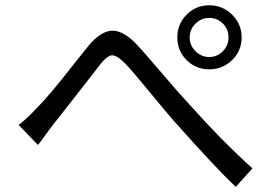

<svg xmlns="http://www.w3.org/2000/svg" viewBox="-20 -733 1040 729"><path d="M847.7 -590.8Q847.7 -622.1 826.2 -643.6Q804.7 -665 774.4 -665Q744.1 -665 722.2 -643.1Q700.2 -621.1 700.2 -590.8Q700.2 -560.5 722.2 -538.6Q744.1 -516.6 774.4 -516.6Q804.7 -516.6 826.2 -538.6Q847.7 -560.5 847.7 -590.8ZM688.5 -504.9Q653.3 -540 653.3 -590.8Q653.3 -641.6 688.5 -677.2Q723.6 -712.9 774.4 -712.9Q825.2 -712.9 861.3 -677.2Q897.5 -641.6 897.5 -590.8Q897.5 -540 861.3 -504.9Q825.2 -469.7 774.4 -469.7Q723.6 -469.7 688.5 -504.9ZM124 -182.6 50.8 -258.8Q79.1 -279.3 122.1 -325.2Q145.5 -348.6 178.7 -388.2Q211.9 -427.7 256.8 -484.9Q301.8 -542 316.4 -559.6Q360.4 -612.3 401.4 -616.2Q442.4 -620.1 492.2 -571.3Q521.5 -541 591.3 -459Q661.1 -377 692.4 -343.8Q824.2 -196.3 938.5 -93.8L875 -23.4Q794.9 -99.6 640.6 -273.4Q612.3 -305.7 546.4 -385.7Q480.5 -465.8 455.1 -492.2Q422.9 -524.4 404.8 -522.9Q386.7 -521.5 361.3 -489.3Q341.8 -463.9 275.4 -378.9Q209 -293.9 182.6 -260.7Q170.9 -246.1 150.9 -218.3Q130.9 -190.4 124 -182.6Z"/></svg>

Font: Gen Shin Gothic Regular
Style: Regular
Weight: 400
Designer: [Source Han Sans]
Ryoko NISHIZUKA  (kana & ideographs); Paul D. Hunt (Latin, Greek & Cyrillic); Wenlong ZHANG  (bopomofo
Version: Version 1.002.20150607